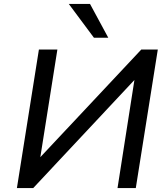

<svg xmlns="http://www.w3.org/2000/svg" viewBox="-20 -957 857 977"><path d="M66 0 178 -705H272L185 -156V-157L699 -705H783L671 0H578L664 -550L149 0ZM458 -765 330 -937H438L531 -765Z"/></svg>

Font: Nunito Sans 7pt Medium
Style: Italic
Weight: 500
Italic angle: -9°
Designer: Vernon Adams
Foundry: Vernon Adams
Version: Version 3.101;gftools[0.9.27]